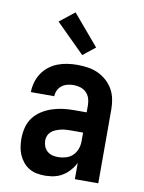

<svg xmlns="http://www.w3.org/2000/svg" viewBox="-87 -829 673 897"><g transform="rotate(10 250.0 -380.0)"><path d="M189 8Q169 8 150 4.5Q131 1 114 -9Q97 -19 84.5 -34.5Q72 -50 64.5 -67.5Q57 -85 54 -104.5Q51 -124 51 -143Q51 -170 57.5 -196Q64 -222 79.5 -243Q95 -264 117.5 -278.5Q140 -293 165 -301.5Q190 -310 216.5 -313.5Q243 -317 269 -317H330V-351Q330 -368 325 -383.5Q320 -399 308.5 -410.5Q297 -422 281 -427Q265 -432 248 -432Q234 -432 219.5 -428.5Q205 -425 193 -416Q181 -407 174.5 -393Q168 -379 168 -365H57Q57 -388 63.5 -411Q70 -434 83 -454Q96 -474 115 -489Q134 -504 156 -512.5Q178 -521 201.5 -524.5Q225 -528 248 -528Q273 -528 298 -524.5Q323 -521 345.5 -511Q368 -501 387 -484.5Q406 -468 418.5 -446.5Q431 -425 436 -400.5Q441 -376 441 -351V0H330V-78Q325 -68 323.5 -65.5Q322 -63 319 -58.5Q316 -54 312.5 -49.5Q309 -45 305.5 -41Q302 -37 298 -33Q294 -29 290 -25.5Q286 -22 281.5 -19Q277 -16 272.5 -13Q268 -10 263 -7.5Q258 -5 253 -3Q248 -1 242.5 0.5Q237 2 232 3.5Q227 5 221.5 5.5Q216 6 210.5 6.5Q205 7 199.5 7.5Q194 8 189 8ZM234 -88Q253 -88 271.5 -93.5Q290 -99 303.5 -112Q317 -125 323.5 -143Q330 -161 330 -180V-221H269Q257 -221 245.5 -220Q234 -219 222.5 -216Q211 -213 200 -208.5Q189 -204 180 -196Q171 -188 166.5 -177Q162 -166 162 -154Q162 -140 167 -127Q172 -114 182.5 -104.5Q193 -95 206.5 -91.5Q220 -88 234 -88ZM263 -577 127 -712 198 -768 321 -623Z"/></g></svg>

Font: Iosevka Curly
Style: Bold
Weight: 700
Monospace: yes
Designer: Belleve Invis
Foundry: Belleve Invis
Version: Version 22.1.2; ttfautohint (v1.8.4)